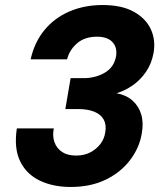

<svg xmlns="http://www.w3.org/2000/svg" viewBox="-20 -732 664 764"><path d="M261 12Q192 12 139 -13Q86 -38 60.5 -89.5Q35 -141 47 -221H194Q188 -190 197 -165.5Q206 -141 227.5 -127Q249 -113 283 -113Q315 -113 339 -125.5Q363 -138 379 -158.5Q395 -179 399 -206Q404 -236 392.5 -256.5Q381 -277 355 -287.5Q329 -298 292 -298H240L261 -421H313Q359 -421 396.5 -442.5Q434 -464 442 -509Q447 -544 427 -565Q407 -586 366 -586Q317 -586 286.5 -559.5Q256 -533 247 -496H102Q117 -564 157 -612.5Q197 -661 256.5 -686.5Q316 -712 388 -712Q464 -712 512 -685.5Q560 -659 580 -616Q600 -573 591 -521Q583 -478 560.5 -445.5Q538 -413 507.5 -392Q477 -371 444 -361Q482 -354 507 -332Q532 -310 542 -276.5Q552 -243 544 -200Q534 -142 496.5 -93.5Q459 -45 399.5 -16.5Q340 12 261 12Z"/></svg>

Font: DM Sans 9pt Black
Style: Italic
Weight: 900
Italic angle: -10°
Version: Version 4.004;gftools[0.9.30]